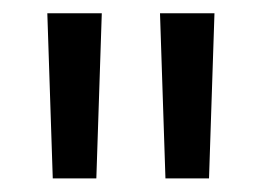

<svg xmlns="http://www.w3.org/2000/svg" viewBox="-20 -682 384 282"><path d="M129.5 -662.5 121.5 -420H57.5L49.5 -662.5ZM295 -662.5 287 -420H223L215 -662.5Z"/></svg>

Font: Anek Kannada
Style: Regular
Weight: 400
Version: Version 1.003